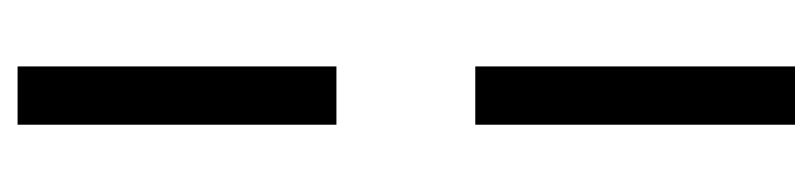

<svg xmlns="http://www.w3.org/2000/svg" viewBox="-382 -382 947 224"><g transform="rotate(90 92.0 -270.5)"><path d="M58 -351V-724H126V-351ZM58 183V-189H126V183Z"/></g></svg>

Font: Archivo ExtraCondensed
Style: Regular
Weight: 400
Width: 2
Designer: Hector Gatti
Foundry: Omnibus-Type
Version: Version 2.001